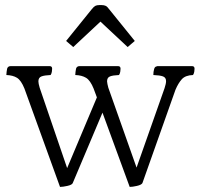

<svg xmlns="http://www.w3.org/2000/svg" viewBox="-20 -800 790 755"><path d="M490 -65 383 -357 266 -80Q263 -73 245 -69Q227 -65 216 -65L76 -452Q63 -484 47 -494Q31 -504 5 -505Q5 -510 6 -517.5Q7 -525 8 -530Q11 -540 22 -540H175Q185 -540 185 -530Q185 -526 184 -518.5Q183 -511 179 -505Q155 -504 143 -499.5Q131 -495 131 -480Q131 -472 136 -455L244 -139L361 -417L348 -452Q335 -484 318.5 -494Q302 -504 276 -505Q276 -510 277 -517.5Q278 -525 279 -530Q282 -540 293 -540H444Q454 -540 454 -530Q454 -526 453 -518.5Q452 -511 448 -505Q424 -504 412.5 -499.5Q401 -495 401 -480Q401 -476 402.5 -469.5Q404 -463 406 -455L517 -141L627 -453Q633 -471 633 -481Q633 -495 621 -499.5Q609 -504 583 -505Q583 -518 586 -528Q588 -536 593 -538Q598 -540 599 -540H735Q745 -540 745 -530Q745 -526 744 -518.5Q743 -511 739 -505Q709 -504 695 -488.5Q681 -473 670 -447L540 -80Q536 -73 518.5 -69Q501 -65 490 -65ZM240 -639 341 -764Q349 -774 355 -777Q361 -780 370 -780H380Q389 -780 395.5 -777Q402 -774 409 -764L510 -639L482 -615L375 -715L268 -615Z"/></svg>

Font: Gowun Batang
Style: Regular
Weight: 400
Designer: Yanghee Ryu
Foundry: Yanghee Ryu
Version: Version 2.000